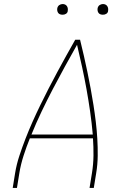

<svg xmlns="http://www.w3.org/2000/svg" viewBox="-20 -932 640 952"><path d="M43 0 55 -74Q62 -117 76 -159.5Q90 -202 106.5 -244.5Q123 -287 141.5 -328.5Q160 -370 180 -411Q200 -452 221 -493Q242 -534 264 -574.5Q286 -615 308 -655Q330 -695 353 -735H377Q387 -695 396 -655Q405 -615 413.5 -574.5Q422 -534 429.5 -493Q437 -452 443.5 -411Q450 -370 455 -328Q460 -286 462.5 -244Q465 -202 464.5 -159Q464 -116 457 -74L445 0H424L436 -74Q443 -117 443.5 -160.5Q444 -204 441 -246H128Q111 -204 97 -160.5Q83 -117 76 -74L64 0ZM440 -265Q435 -322 427 -378Q419 -434 409 -489.5Q399 -545 387 -600Q375 -655 362 -710Q331 -655 301 -600.5Q271 -546 242 -490.5Q213 -435 186 -378.5Q159 -322 136 -265ZM490 -859Q484 -859 478 -861Q472 -863 468.5 -868Q465 -873 464 -879Q463 -885 464 -891Q465 -896 467.5 -900Q470 -904 473.5 -906.5Q477 -909 481.5 -910.5Q486 -912 490 -912Q497 -912 502.5 -909.5Q508 -907 511.5 -902Q515 -897 516 -891Q517 -885 516 -879Q516 -874 513.5 -870Q511 -866 507 -863.5Q503 -861 499 -860Q495 -859 490 -859ZM290 -859Q284 -859 278 -861Q272 -863 268.5 -868Q265 -873 264 -879Q263 -885 264 -891Q265 -896 267.5 -900Q270 -904 273.5 -906.5Q277 -909 281.5 -910.5Q286 -912 290 -912Q297 -912 302.5 -909.5Q308 -907 311.5 -902Q315 -897 316 -891Q317 -885 316 -879Q316 -874 313.5 -870Q311 -866 307 -863.5Q303 -861 299 -860Q295 -859 290 -859Z"/></svg>

Font: Iosevka Curly ThExObl
Style: Regular
Weight: 100
Width: 7
Italic angle: -9°
Monospace: yes
Designer: Belleve Invis
Foundry: Belleve Invis
Version: Version 11.1.0; ttfautohint (v1.8.3)